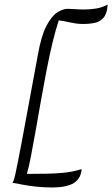

<svg xmlns="http://www.w3.org/2000/svg" viewBox="-20 -742 496 849"><path d="M208 87Q177 87 142.5 83.5Q108 80 79.5 74.5Q51 69 35 66Q38 62 40.5 55.5Q43 49 47 32Q51 15 58 -20.5Q65 -56 76.5 -116.5Q88 -177 105 -270Q122 -363 147 -497Q162 -583 185 -627Q208 -671 233 -687Q258 -703 279 -703Q292 -703 311.5 -701.5Q331 -700 352 -700Q379 -700 406 -704.5Q433 -709 456 -722Q454 -683 438.5 -664.5Q423 -646 399.5 -641Q376 -636 348 -636Q322 -636 294.5 -642Q267 -648 240 -652Q226 -611 212 -552.5Q198 -494 185 -426.5Q172 -359 160 -291Q148 -223 137 -160.5Q126 -98 116.5 -49.5Q107 -1 99 27Q153 27 188.5 26Q224 25 249.5 23Q275 21 296 17Q317 13 341 6Q338 47 307 67Q276 87 208 87Z"/></svg>

Font: Dancing Script Medium
Style: Regular
Weight: 500
Designer: Pablo Impallari
Foundry: Pablo Impallari
Version: Version 2.000